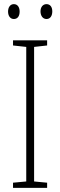

<svg xmlns="http://www.w3.org/2000/svg" viewBox="-20 -1002 291 929"><path d="M19 -946C19 -926 29 -910 47 -910C65 -910 75 -924 75 -946C75 -967 65 -982 47 -982C29 -982 19 -966 19 -946ZM176 -947C176 -926 187 -910 205 -910C223 -910 233 -925 233 -947C233 -968 223 -982 205 -982C187 -982 176 -967 176 -947ZM208 -93V-118L145 -124V-775L208 -782V-807H43V-782L107 -775V-124L43 -118V-93Z"/></svg>

Font: Noto Sans Kannada UI Condensed ExtraLight
Style: Regular
Weight: 200
Width: 3
Designer: Jelle Bosma - Monotype Design Team
Foundry: Monotype Imaging Inc.
Version: Version 2.005